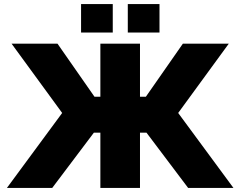

<svg xmlns="http://www.w3.org/2000/svg" viewBox="-20 -925 1183 945"><path d="M379 -765V-905H535V-765ZM609 -765V-905H765V-765ZM14 0 286 -369 37 -710H263L445 -449H474V-710H669V-449H698L880 -710H1106L857 -369L1129 0H906L701 -272H669V0H474V-272H442L237 0Z"/></svg>

Font: Raleway-v4020 Black
Style: Regular
Weight: 900
Designer: Matt McInerney, Pablo Impallari, Rodrigo Fuenzalida
Foundry: Matt McInerney, Pablo Impallari, Rodrigo Fuenzalida
Version: Version 4.020;PS 004.020;hotconv 1.0.88;makeotf.lib2.5.64775